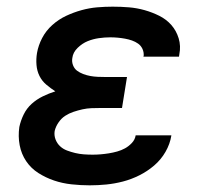

<svg xmlns="http://www.w3.org/2000/svg" viewBox="-20 -548 640 576"><path d="M249 8Q222 8 194.5 5Q167 2 142 -6.5Q117 -15 95 -29Q73 -43 58.5 -64.5Q44 -86 39 -112.5Q34 -139 38 -167Q42 -186 51 -204.5Q60 -223 75 -236.5Q90 -250 108.5 -259Q127 -268 146 -274Q132 -283 119 -294Q106 -305 98.5 -320Q91 -335 89.5 -353Q88 -371 91 -389Q95 -412 106.5 -434Q118 -456 137 -473Q156 -490 178.5 -500.5Q201 -511 224.5 -517.5Q248 -524 271.5 -526Q295 -528 318 -528Q343 -528 367 -526Q391 -524 414 -517.5Q437 -511 458 -500.5Q479 -490 494 -473Q509 -456 516 -433Q523 -410 518 -385L517 -378H410L411 -380Q412 -391 407.5 -401Q403 -411 394.5 -417Q386 -423 376 -426.5Q366 -430 355 -432Q344 -434 333 -435Q322 -436 311 -436Q294 -436 276.5 -433.5Q259 -431 243 -424.5Q227 -418 213 -404.5Q199 -391 197 -374Q195 -363 199 -352.5Q203 -342 211 -336Q219 -330 229.5 -326Q240 -322 251 -320Q262 -318 273.5 -317.5Q285 -317 296 -317H361L346 -224H281Q268 -224 254.5 -223.5Q241 -223 227.5 -220Q214 -217 200.5 -212.5Q187 -208 175.5 -200.5Q164 -193 155.5 -180.5Q147 -168 144 -155Q142 -142 146.5 -130Q151 -118 160 -109.5Q169 -101 181 -96.5Q193 -92 205.5 -89Q218 -86 231 -85Q244 -84 258 -84Q270 -84 282 -85Q294 -86 306.5 -88Q319 -90 331.5 -93.5Q344 -97 355 -103Q366 -109 375.5 -119Q385 -129 387 -142H494V-141Q490 -116 476.5 -92.5Q463 -69 442.5 -51.5Q422 -34 398 -22Q374 -10 349 -3.5Q324 3 299 5.5Q274 8 249 8Z"/></svg>

Font: Iosevka Aile Semibold Oblique
Style: Regular
Weight: 600
Italic angle: -9°
Designer: Belleve Invis
Foundry: Belleve Invis
Version: Version 31.1.0; ttfautohint (v1.8.4)